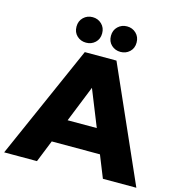

<svg xmlns="http://www.w3.org/2000/svg" viewBox="-143 -1027 1072 1142"><g transform="rotate(15 393.0 -456.5)"><path d="M-14 0 295 -700H490L800 0H594L352 -603H430L188 0ZM155 -136 206 -282H548L599 -136ZM499 -756Q466 -756 443 -777.5Q420 -799 420 -834Q420 -869 443 -891Q466 -913 499 -913Q532 -913 555 -891Q578 -869 578 -834Q578 -799 555 -777.5Q532 -756 499 -756ZM287 -756Q254 -756 231 -777.5Q208 -799 208 -834Q208 -869 231 -891Q254 -913 287 -913Q320 -913 343 -891Q366 -869 366 -834Q366 -799 343 -777.5Q320 -756 287 -756Z"/></g></svg>

Font: MOST Montserrat ExtraBold
Style: Regular
Weight: 800
Designer: Julieta Ulanovsky
Foundry: Julieta Ulanovsky
Version: Version 8.000;March 11, 2024;FontCreator 15.0.0.2926 64-bit